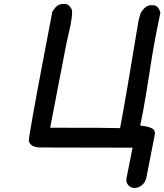

<svg xmlns="http://www.w3.org/2000/svg" viewBox="-20 -721 816 953"><path d="M638 12Q449 11 182 11Q132 11 123 -21Q124 -55 198 -444Q231 -614 237 -648L239 -661Q261 -701 290 -701H302Q322 -701 334 -678Q338 -674 338 -659Q338 -638 330 -596Q322 -558 309 -502L229 -87Q540 -87 576 -85Q604 -231 668 -621Q669 -627 678 -655Q700 -695 730 -695H739Q767 -695 776 -657Q766 -612 757 -565Q734 -446 714 -310Q701 -228 690 -168L676 -98Q685 -97 697 -95Q726 -90 739 -81Q749 -73 749 -60Q749 -56 748 -51L706 163Q702 183 685 197.5Q668 212 648 212Q628 212 616 197Q607 186 607 173Q607 168 608 163Z"/></svg>

Font: Bad Comic
Style: Italic
Weight: 400
Italic angle: -11°
Designer: GGBotNet
Foundry: GGBotNet
Version: 0.95